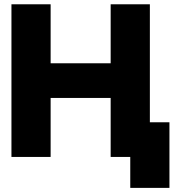

<svg xmlns="http://www.w3.org/2000/svg" viewBox="-20 -743 839 909"><path d="M34.2 -722.7H219.7V-443.4H503.9V-722.7H689.5V-164.1H782.2V146.5H596.7V0H503.9V-279.3H219.7V0H34.2Z"/></svg>

Font: Giphurs Black
Style: Regular
Weight: 900
Version: Version 0.920; ttfautohint (v1.8.4.7-5d5b)